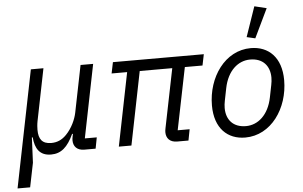

<svg xmlns="http://www.w3.org/2000/svg" viewBox="-65 -875 1847 1170"><g transform="rotate(-5 858.5 -290.0)"><path d="M73 200 103 52 110 -102H115C121 -32 149 12 218 12C280 12 320 -24 356 -102H361L359 -92C356 -78 355 -70 355 -63C355 -26 377 0 422 0H491L504 -68H431L521 -516H444L386 -228C378 -189 355 -137 318 -99C291 -71 261 -58 225 -58C170 -58 148 -88 148 -145C148 -157 149 -178 153 -198L217 -516H140L-4 200Z M1059 0 1072 -68H999L1076 -448H1184L1198 -516H642L628 -448H723L633 0H710L800 -448H999L926 -87C924 -77 923 -70 923 -63C923 -26 945 0 990 0Z M1604 -762 1530 -780 1467 -597 1519 -585ZM1406 12C1564 12 1672 -143 1672 -316C1672 -456 1594 -528 1486 -528C1328 -528 1220 -373 1220 -200C1220 -60 1298 12 1406 12ZM1416 -57C1338 -57 1296 -106 1296 -178C1296 -193 1298 -208 1301 -223L1316 -298C1337 -403 1402 -459 1476 -459C1554 -459 1596 -410 1596 -338C1596 -323 1594 -308 1591 -293L1576 -218C1555 -113 1490 -57 1416 -57Z"/></g></svg>

Font: LVC Sans
Style: Italic
Weight: 400
Italic angle: -11.31°
Designer: Mike Abbink, Paul van der Laan, Pieter van Rosmalen
Foundry: Bold Monday
Version: Version 3.0